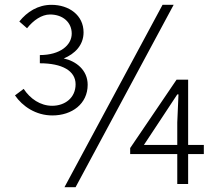

<svg xmlns="http://www.w3.org/2000/svg" viewBox="-20 -762 910 795"><path d="M92 -645C118 -678 153 -702 187 -702C241 -702 277 -669 277 -623C277 -575 229 -534 145 -534V-500C237 -500 293 -469 293 -413C293 -357 249 -324 196 -324C147 -324 105 -353 78 -394L42 -367C73 -322 128 -284 197 -284C278 -284 343 -332 343 -411C343 -472 295 -509 244 -520C290 -539 326 -575 326 -628C326 -699 266 -742 193 -742C137 -742 92 -713 60 -673ZM653 -742 247 13H293L699 -742ZM576 -162 654 -280 714 -371H719L714 -255V-162ZM824 -162H759V-432H711L519 -149V-124H714V0H759V-124H824Z"/></svg>

Font: Noto Sans CJK JP Light
Style: Regular
Weight: 300
Designer: Ryoko NISHIZUKA (kana & ideographs); Paul D. Hunt (Latin, Greek & Cyrillic); Wenlong ZHANG (bopomofo); Sandoll Communica
Foundry: Adobe Systems Incorporated
Version: Version 1.004;PS 1.004;hotconv 1.0.82;makeotf.lib2.5.63406